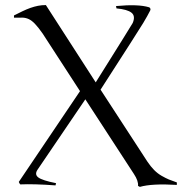

<svg xmlns="http://www.w3.org/2000/svg" viewBox="-20 -728 728 758"><path d="M161.1 -708 357.9 -402.8Q502 -632.8 503.9 -637.2Q515.6 -664.6 499.3 -677.7Q482.9 -690.9 439.9 -694.8L438 -704.1Q525.9 -712.4 568.8 -699.2Q572.8 -697.3 573.7 -693.6Q574.7 -689.9 573.2 -687Q563 -666.5 545.4 -637.2Q527.8 -607.9 377 -374L562 -89.8Q574.7 -70.8 588.4 -56.9Q602.1 -43 618.4 -33.7Q634.8 -24.4 646.5 -19.5Q658.2 -14.6 678.2 -7.8V2Q579.6 -3.9 532.2 9.8L524.9 5.9Q526.9 -13.7 508.8 -41L316.9 -335.9L128.9 -59.1Q115.2 -39.6 131.1 -27.6Q147 -15.6 201.2 -4.9L199.2 3.9Q113.8 -2.4 60.1 0Q56.6 -3.4 54.2 -9.8L295.9 -368.2L147.9 -596.2Q130.4 -621.1 117.9 -634Q105.5 -647 93.5 -652.6Q81.5 -658.2 68.1 -658.4Q54.7 -658.7 35.2 -658.2V-667Q53.2 -676.3 69.1 -683.8Q85 -691.4 100.1 -696.8Q115.2 -702.1 130.1 -705.1Q145 -708 161.1 -708Z"/></svg>

Font: Junge
Style: Regular
Weight: 400
Designer: Alexei Vanyashin
Foundry: Cyreal (www.cyreal.org)
Version: Version 1.002